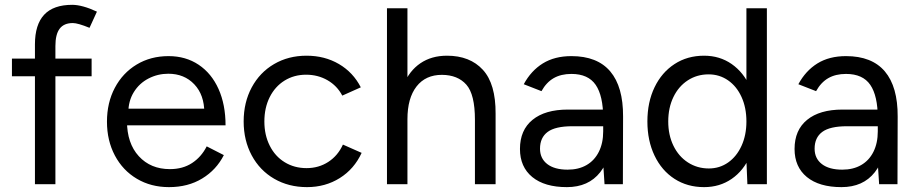

<svg xmlns="http://www.w3.org/2000/svg" viewBox="-20 -756 3762 788"><path d="M276.4 -736.2Q297 -736.2 322.7 -729.1Q348.4 -722 377.8 -708.2L347.4 -641.8Q299.4 -661.4 278.8 -661.4Q242.4 -661.4 224.9 -638.3Q207.4 -615.2 207.4 -567.2V0H123.4V-574Q123.4 -655 161.3 -695.6Q199.2 -736.2 276.4 -736.2ZM29 -515.4H356V-443H29Z M419 -256.5Q419 -334.7 451.3 -395.6Q483.6 -456.6 540.9 -491.1Q598.2 -525.7 671.8 -525.7Q742.4 -525.7 795.4 -490.2Q848.3 -454.7 877 -390.6Q905.7 -326.5 905.7 -241.7H480.4L501.1 -259.5Q501.1 -167.9 549.7 -114.9Q598.3 -61.9 677.3 -61.9Q730.1 -61.9 768.1 -86.8Q806.2 -111.6 828.4 -155.3L898.7 -119.4Q867.9 -58.7 809.8 -23.4Q751.8 12 673.4 12Q599.7 12 541.9 -22.2Q484 -56.4 451.5 -117.7Q419 -179.1 419 -256.5ZM484.6 -310.1H840.4L818.6 -293.1Q818.6 -366.6 777.4 -410Q736.2 -453.4 670.7 -453.4Q627.6 -453.4 589.7 -433.9Q551.8 -414.4 529.2 -377.9Q506.7 -341.5 506.7 -293.8Z M980 -257.4Q980 -335.8 1013.1 -397.3Q1046.2 -458.8 1104.9 -493.1Q1163.6 -527.4 1238.1 -527.4Q1312.6 -527.4 1371 -493.2Q1429.4 -459 1460.8 -397.6L1384.8 -363.6Q1363.6 -404 1324.2 -426.7Q1284.8 -449.4 1236.2 -449.4Q1186.8 -449.4 1147.8 -425.2Q1108.8 -401 1086.9 -357.3Q1065 -313.5 1065 -257.3Q1065 -202 1087 -158.2Q1109 -114.3 1148.5 -90.2Q1187.9 -66 1238.2 -66Q1288.2 -66 1327.5 -91.6Q1366.8 -117.2 1387.4 -162.6L1464.2 -128.6Q1433.8 -62.4 1374.5 -25.2Q1315.2 12 1239.9 12Q1164.6 12 1105.4 -22.3Q1046.3 -56.6 1013.1 -118.2Q980 -179.9 980 -257.4Z M1568.2 -722H1652.2V0H1568.2ZM1929.2 -264.2H2014V0H1929.2ZM1794 -448.8Q1726.8 -449 1689.5 -401.1Q1652.2 -353.2 1652.2 -266.8H1612Q1612 -348.8 1635.9 -407.1Q1659.8 -465.4 1705.4 -496.4Q1751 -527.4 1814.4 -527.4Q1908.8 -527.4 1961.8 -469.5Q2014.8 -411.6 2014 -289.2V-264.2H1929.2Q1929.2 -368.8 1893.9 -408.6Q1858.6 -448.4 1794 -448.8Z M2455.6 -84.4V-271.1Q2455.6 -362.7 2424.8 -407.7Q2394 -452.6 2325.2 -452.6Q2282.8 -452.6 2252.6 -435.4Q2222.4 -418.1 2202.3 -381.9L2129.6 -410.3Q2159.4 -465.6 2207.8 -495.7Q2256.3 -525.7 2325.2 -525.7Q2431.4 -525.7 2484.6 -462.9Q2537.8 -400 2537.2 -277.7L2536.4 0H2461.1ZM2114 -144.6Q2114 -222.2 2165.6 -264.2Q2217.1 -306.3 2310.8 -306.3H2458V-237.9H2329.3Q2259.1 -237.9 2227.7 -214.6Q2196.3 -191.3 2196.3 -145.7Q2196.3 -105.7 2226 -82.7Q2255.8 -59.7 2309.8 -59.7Q2354.6 -59.7 2387.2 -78.5Q2419.8 -97.2 2437.7 -132.9Q2455.6 -168.6 2455.6 -217H2491.2Q2491.2 -110.3 2443.3 -49.1Q2395.3 12 2306.6 12Q2215.2 12 2164.6 -29.4Q2114 -70.9 2114 -144.6Z M3043.4 -96.2V-722H3127.4V0H3047.4ZM2637 -257.4Q2637 -336.8 2666.4 -397.8Q2695.8 -458.8 2748.4 -493.1Q2801 -527.4 2869.6 -527.4Q2933.8 -527.4 2982.9 -493.2Q3032 -459 3058.9 -398.1Q3085.8 -337.2 3085.8 -257.4Q3085.8 -178.4 3058.9 -117Q3032 -55.6 2982.9 -21.8Q2933.8 12 2869.6 12Q2801 12 2748.4 -21.9Q2695.8 -55.8 2666.4 -117.2Q2637 -178.6 2637 -257.4ZM3043.4 -257.4Q3043.4 -313.8 3023.5 -357.7Q3003.6 -401.6 2968.2 -426.2Q2932.8 -450.8 2888.2 -450.8Q2840.6 -450.8 2802.8 -426.2Q2765 -401.6 2743.8 -357.7Q2722.6 -313.8 2722.6 -257.4Q2722.6 -201.8 2743.9 -157.9Q2765.2 -114 2803.4 -89.3Q2841.6 -64.6 2889.2 -64.6Q2933.6 -64.6 2968.6 -89.3Q3003.6 -114 3023.5 -157.9Q3043.4 -201.8 3043.4 -257.4Z M3582.6 -84.4V-271.1Q3582.6 -362.7 3551.8 -407.7Q3521 -452.6 3452.2 -452.6Q3409.8 -452.6 3379.6 -435.4Q3349.4 -418.1 3329.3 -381.9L3256.6 -410.3Q3286.4 -465.6 3334.8 -495.7Q3383.3 -525.7 3452.2 -525.7Q3558.4 -525.7 3611.6 -462.9Q3664.8 -400 3664.2 -277.7L3663.4 0H3588.1ZM3241 -144.6Q3241 -222.2 3292.6 -264.2Q3344.1 -306.3 3437.8 -306.3H3585V-237.9H3456.3Q3386.1 -237.9 3354.7 -214.6Q3323.3 -191.3 3323.3 -145.7Q3323.3 -105.7 3353 -82.7Q3382.8 -59.7 3436.8 -59.7Q3481.6 -59.7 3514.2 -78.5Q3546.8 -97.2 3564.7 -132.9Q3582.6 -168.6 3582.6 -217H3618.2Q3618.2 -110.3 3570.3 -49.1Q3522.3 12 3433.6 12Q3342.2 12 3291.6 -29.4Q3241 -70.9 3241 -144.6Z"/></svg>

Font: 寒蝉端黑体 Light
Style: Regular
Weight: 300
Designer: ChillDuanSans {Warren2060}; 
Source Han Sans {Ryoko NISHIZUKA 西塚涼子 (kana, bopomofo & ideographs); Paul D. Hunt (Latin, G
Foundry: ChillType&Adobe
Version: Version 1.300;Glyphs 3.3 (3306)